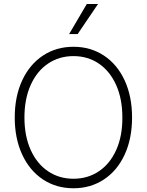

<svg xmlns="http://www.w3.org/2000/svg" viewBox="-20 -957 754 986"><path d="M357.4 9.8Q269 9.8 200.7 -35.4Q132.3 -80.6 94 -163.1Q55.7 -245.6 55.7 -353.5Q55.7 -461.9 94 -544.2Q132.3 -626.5 200.7 -671.6Q269 -716.8 357.4 -716.8Q445.3 -716.8 513.7 -671.6Q582 -626.5 620.1 -544.2Q658.2 -461.9 658.2 -353.5Q658.2 -245.1 620.1 -162.8Q582 -80.6 513.7 -35.4Q445.3 9.8 357.4 9.8ZM357.4 -668.9Q284.2 -668.9 227.1 -630.6Q169.9 -592.3 137.7 -520.8Q105.5 -449.2 105.5 -353.5Q105.5 -258.3 137.5 -187.3Q169.4 -116.2 226.6 -77.6Q283.7 -39.1 357.4 -39.1Q430.7 -39.1 487.8 -77.4Q544.9 -115.7 576.9 -187Q608.9 -258.3 608.4 -353.5Q608.4 -449.2 576.4 -520.5Q544.4 -591.8 487.5 -630.4Q430.7 -668.9 357.4 -668.9ZM425.8 -936.5H483.4L378.9 -782.2H335Z"/></svg>

Font: Pretendard Std ExtraLight
Style: Regular
Weight: 200
Designer: Base glyphs from Inter by Rasmus Andersson; Hangeul glyphs from Noto Sans CJK(Source Han Sans) by Jang Soo-young and Kan
Foundry: Kil Hyung-jin
Version: Version 1.309